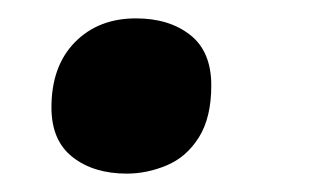

<svg xmlns="http://www.w3.org/2000/svg" viewBox="-20 -181 347 209"><path d="M118 8Q82 8 59 -10Q36 -28 36 -64Q36 -109 61.5 -135Q87 -161 128 -161Q164 -161 187 -143Q210 -125 210 -88Q210 -53 196.5 -31.5Q183 -10 161.5 -1Q140 8 118 8Z"/></svg>

Font: Noto Serif SemiCondensed ExtraBold
Style: Italic
Weight: 800
Width: 4
Italic angle: -12°
Designer: Monotype Design Team
Foundry: Monotype Imaging Inc.
Version: Version 2.014; ttfautohint (v1.8.4.7-5d5b)